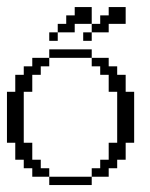

<svg xmlns="http://www.w3.org/2000/svg" viewBox="-20 -532 430 552"><path d="M121.6 0V-23.9H243.7V0ZM72.8 -23.9V-48.3H48.3V-72.8H23.9V-121.6H0V-268.1H23.9V-316.9H48.3V-341.3H72.8V-365.7H121.6V-341.3H97.2V-316.9H72.8V-268.1H48.3V-121.6H72.8V-72.8H97.2V-48.3H121.6V-23.9ZM243.7 -23.9V-48.3H268.1V-72.8H292.5V-121.6H316.9V-268.1H292.5V-316.9H268.1V-341.3H243.7V-365.7H292.5V-341.3H316.9V-316.9H341.3V-268.1H365.7V-121.6H341.3V-72.8H316.9V-48.3H292.5V-23.9ZM121.6 -365.7V-390.1H243.7V-365.7ZM121.6 -414.6V-439H146V-414.6ZM219.2 -414.6V-439H243.7V-414.6ZM146 -439V-463.4H170.4V-487.8H194.8V-511.7H243.7V-463.4H194.8V-439ZM243.7 -439V-463.4H268.1V-487.8H292.5V-511.7H341.3V-463.4H292.5V-439Z"/></svg>

Font: FS Mondwest Regular
Style: Regular
Weight: 400
Designer: NZWStudios2024
Foundry: https://fontstruct.com
Version: Version 1.0